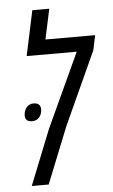

<svg xmlns="http://www.w3.org/2000/svg" viewBox="-54 -801 492 838"><g transform="rotate(-5 192.0 -382.0)"><path d="M50.8 0 147.5 -242.2 297.4 -566.9H78.1L120.1 -764.2H194.3L166 -631.8H383.8L370.1 -566.9L223.6 -246.1L125 0ZM77.1 -281.7Q62 -281.7 54.4 -288.6Q46.9 -295.4 46.9 -308.6Q46.9 -328.1 58.1 -343.3Q69.3 -358.4 89.8 -358.4Q105 -358.4 112.8 -351.3Q120.6 -344.2 120.6 -330.1Q120.6 -310.1 109.4 -295.9Q98.1 -281.7 77.1 -281.7Z"/></g></svg>

Font: Open Sans Condensed
Style: Italic
Weight: 400
Width: 3
Italic angle: -12°
Designer: Monotype Design Team
Foundry: Monotype Imaging Inc.
Version: Version 3.000